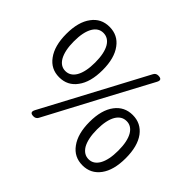

<svg xmlns="http://www.w3.org/2000/svg" viewBox="-162 -990 1245 1245"><g transform="rotate(45 460.5 -367.0)"><path d="M267 13Q227 13 245 -22L621 -728Q631 -747 652 -747Q694 -747 674 -711L490 -367L298 -5Q288 13 267 13ZM716 13Q639 13 595 -48Q549 -110 549 -219Q549 -328 595 -389Q640 -449 716 -449Q792 -449 837 -389Q882 -328 882 -218.5Q882 -109 837 -48Q792 13 716 13ZM716 -43Q760 -43 786 -87Q813 -134 813 -219Q813 -304 786 -350Q760 -393 716 -393Q671 -393 645 -350Q618 -304 618 -219.5Q618 -135 645 -87Q672 -43 716 -43ZM205 -284Q129 -284 85 -345Q39 -407 39 -516.5Q39 -626 85 -687Q129 -747 205 -747Q282 -747 326 -687Q372 -626 372 -517Q372 -406 326 -345Q282 -284 205 -284ZM205 -341Q250 -341 276 -385Q303 -432 303 -517Q303 -602 276 -648Q250 -691 205 -691Q161 -691 135 -648Q108 -602 108 -517.5Q108 -433 135 -385Q161 -341 205 -341Z"/></g></svg>

Font: GenSenRounded JP R
Style: Regular
Weight: 400
Version: Version 1.501;PS 1;hotconv 16.6.51;makeotf.lib2.5.65220